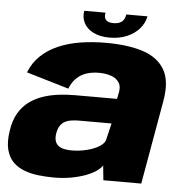

<svg xmlns="http://www.w3.org/2000/svg" viewBox="-52 -781 805 838"><g transform="rotate(5 350.0 -362.0)"><path d="M216 7Q254 7 288 1Q322 -5 349.8 -15Q377.5 -25 397 -38Q416.5 -51 424.5 -64.5L431 0H597L661.5 -366Q677.5 -454.5 648.2 -505Q619 -555.5 553 -577Q487 -598.5 390.5 -598.5Q330.5 -598.5 277.2 -589.8Q224 -581 180.8 -562Q137.5 -543 106 -512.8Q74.5 -482.5 58 -440L243.5 -385Q255.5 -415 274.8 -432.8Q294 -450.5 318.5 -458Q343 -465.5 370.5 -465.5Q400 -465.5 424.2 -457.5Q448.5 -449.5 460.2 -430.2Q472 -411 463 -376.5L459.5 -359H275.5Q240 -359 204.5 -354.8Q169 -350.5 136 -339.5Q103 -328.5 75.8 -308.5Q48.5 -288.5 30 -256.8Q11.5 -225 5 -179Q-2.5 -131 5.8 -97.8Q14 -64.5 34 -44Q54 -23.5 82.8 -12.2Q111.5 -1 145.8 3Q180 7 216 7ZM283.5 -117.5Q267.5 -117.5 252.8 -120Q238 -122.5 226.8 -129.5Q215.5 -136.5 210.2 -149.8Q205 -163 208 -184.5Q211.5 -206 220 -219Q228.5 -232 241.2 -238.8Q254 -245.5 270 -247.8Q286 -250 304 -250H445L427 -174Q421 -160.5 405.8 -150Q390.5 -139.5 369.8 -132.2Q349 -125 326.5 -121.2Q304 -117.5 283.5 -117.5ZM403.5 -622.5Q446.5 -622.5 480 -637Q513.5 -651.5 534.2 -675.8Q555 -700 560.5 -729.5H468Q465.5 -715.5 459.2 -706Q453 -696.5 442 -691.8Q431 -687 414.5 -687Q399.5 -687 390 -691.8Q380.5 -696.5 377.2 -705.8Q374 -715 376.5 -729.5H283.5Q278.5 -700 291 -675.8Q303.5 -651.5 332.2 -637Q361 -622.5 403.5 -622.5Z"/></g></svg>

Font: Anybody UltraCondensed Thin ExtraBold
Style: Italic
Weight: 800
Italic angle: -10°
Version: Version 1.111